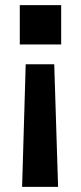

<svg xmlns="http://www.w3.org/2000/svg" viewBox="-20 -588 315 747"><path d="M66 139 80 -338H191L206 139ZM57 -415V-568H218V-415Z"/></svg>

Font: Host Grotesk Light
Style: Bold
Weight: 700
Version: Version 1.003